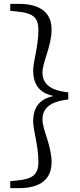

<svg xmlns="http://www.w3.org/2000/svg" viewBox="-20 -797 415 990"><path d="M332 -321C237 -330 199 -367 199 -423C199 -478 246 -557 246 -645C246 -730 189 -777 79 -777H33V-741L65 -738C149 -730 178 -709 178 -642C178 -558 151 -480 151 -433C151 -366 180 -317 257 -302C180 -287 151 -238 151 -172C151 -124 178 -47 178 38C178 104 149 126 65 134L33 137V173H79C189 173 246 126 246 40C246 -48 199 -126 199 -182C199 -237 237 -274 332 -284Z"/></svg>

Font: Source Han Serif K
Style: Regular
Weight: 400
Designer: Ryoko NISHIZUKA 西塚涼子 (kana & ideographs); Frank Grießhammer (Latin, Greek & Cyrillic); Wenlong ZHANG 张文龙 (bopomofo); San
Foundry: Adobe Systems Incorporated
Version: Version 1.001;PS 1.001;hotconv 16.6.54;makeotf.lib2.5.65590